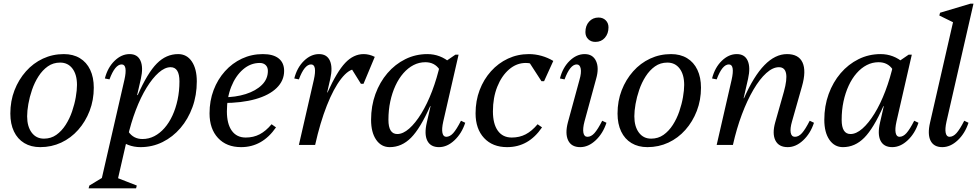

<svg xmlns="http://www.w3.org/2000/svg" viewBox="-20 -785 5293 1040"><path d="M198 12Q148 12 111.5 -10Q75 -32 55.5 -73Q36 -114 36 -170Q36 -238 58.5 -296Q81 -354 120.5 -398.5Q160 -443 212.5 -467.5Q265 -492 326 -492Q376 -492 412.5 -470Q449 -448 468.5 -407Q488 -366 488 -310Q488 -243 465.5 -184.5Q443 -126 403.5 -81.5Q364 -37 311.5 -12.5Q259 12 198 12ZM218 -34Q256 -34 285 -54.5Q314 -75 335.5 -108.5Q357 -142 370.5 -181.5Q384 -221 390.5 -259Q397 -297 397 -325Q397 -381 372.5 -413.5Q348 -446 306 -446Q268 -446 239 -425.5Q210 -405 188.5 -371.5Q167 -338 153.5 -298.5Q140 -259 133.5 -221.5Q127 -184 127 -155Q127 -100 151.5 -67Q176 -34 218 -34Z M460 235 464 220 565 159 527 200 654 -353Q663 -393 659.5 -414.5Q656 -436 639 -436Q603 -436 573 -355L548 -360Q563 -419 600.5 -455.5Q638 -492 682 -492Q725 -492 741 -456Q757 -420 743 -358L615 200L588 168L721 220L717 235ZM741 12Q706 12 674.5 0Q643 -12 616 -36L649 -184Q649 -111 676 -71.5Q703 -32 752 -32Q786 -32 816 -47.5Q846 -63 871 -91.5Q896 -120 914 -159Q932 -198 942 -245Q952 -292 952 -344Q952 -421 904 -421Q873 -421 839.5 -391.5Q806 -362 774 -310Q742 -258 715.5 -188.5Q689 -119 671 -39H625L676 -270H726Q779 -390 829.5 -441Q880 -492 945 -492Q992 -492 1019 -452Q1046 -412 1046 -344Q1046 -269 1022.5 -204.5Q999 -140 957.5 -91.5Q916 -43 860.5 -15.5Q805 12 741 12Z M1286 12Q1207 12 1161 -37.5Q1115 -87 1115 -171Q1115 -239 1137 -297Q1159 -355 1198.5 -399Q1238 -443 1290.5 -467.5Q1343 -492 1404 -492Q1460 -492 1489.5 -468.5Q1519 -445 1519 -401Q1519 -348 1478.5 -308.5Q1438 -269 1363.5 -248Q1289 -227 1187 -227V-258Q1256 -258 1311 -275.5Q1366 -293 1398.5 -325Q1431 -357 1431 -401Q1431 -421 1419 -432.5Q1407 -444 1387 -444Q1337 -444 1296.5 -409Q1256 -374 1232.5 -315Q1209 -256 1209 -182Q1209 -114 1235.5 -77Q1262 -40 1311 -40Q1353 -40 1386.5 -57.5Q1420 -75 1451 -112L1475 -95Q1401 12 1286 12Z M1641 0 1717 -284H1754Q1805 -397 1850 -444.5Q1895 -492 1950 -492Q1980 -492 2010 -477L1949 -331H1935L1864 -445H1906V-411Q1869 -411 1828 -358.5Q1787 -306 1750.5 -213.5Q1714 -121 1687 0ZM1599 0 1680 -353Q1689 -393 1685.5 -414.5Q1682 -436 1665 -436Q1629 -436 1599 -355L1574 -360Q1589 -419 1626.5 -455.5Q1664 -492 1708 -492Q1751 -492 1767 -456Q1783 -420 1769 -358L1687 0Z M2091 12Q2045 12 2017.5 -28Q1990 -68 1990 -136Q1990 -211 2013.5 -275.5Q2037 -340 2078.5 -388.5Q2120 -437 2175.5 -464.5Q2231 -492 2295 -492Q2330 -492 2361.5 -480Q2393 -468 2420 -444L2387 -296Q2387 -369 2360.5 -408.5Q2334 -448 2284 -448Q2250 -448 2220 -432.5Q2190 -417 2165 -388.5Q2140 -360 2122 -321Q2104 -282 2094 -235.5Q2084 -189 2084 -136Q2084 -59 2132 -59Q2163 -59 2196.5 -88.5Q2230 -118 2262 -170Q2294 -222 2320.5 -291.5Q2347 -361 2365 -441H2411L2360 -210H2310Q2257 -90 2206.5 -39Q2156 12 2091 12ZM2358 12Q2312 12 2294.5 -23Q2277 -58 2292 -122L2365 -441H2377L2447 -489H2464L2381 -127Q2372 -87 2376.5 -65.5Q2381 -44 2397 -44Q2417 -44 2435 -64Q2453 -84 2477 -131L2500 -120Q2481 -62 2441.5 -25Q2402 12 2358 12Z M2727 12Q2648 12 2602 -37.5Q2556 -87 2556 -171Q2556 -239 2578 -297Q2600 -355 2639.5 -399Q2679 -443 2731.5 -467.5Q2784 -492 2845 -492Q2879 -492 2913 -482.5Q2947 -473 2977 -455L2927 -345H2913L2834 -467H2896V-416Q2887 -426 2876.5 -432Q2866 -438 2854 -441Q2842 -444 2828 -444Q2778 -444 2737.5 -409Q2697 -374 2673.5 -315Q2650 -256 2650 -182Q2650 -114 2676.5 -77Q2703 -40 2752 -40Q2794 -40 2827.5 -57.5Q2861 -75 2892 -112L2916 -95Q2879 -41 2832 -14.5Q2785 12 2727 12Z M3123 12Q3075 12 3057.5 -24.5Q3040 -61 3056 -122L3119 -353Q3130 -391 3125.5 -413.5Q3121 -436 3104 -436Q3068 -436 3038 -355L3013 -360Q3028 -419 3065.5 -455.5Q3103 -492 3147 -492Q3191 -492 3208.5 -454.5Q3226 -417 3209 -358L3146 -127Q3136 -89 3140 -66.5Q3144 -44 3162 -44Q3182 -44 3200 -64Q3218 -84 3242 -131L3265 -120Q3246 -62 3206.5 -25Q3167 12 3123 12ZM3205 -558Q3181 -558 3166 -573Q3151 -588 3151 -611Q3151 -646 3171 -668Q3191 -690 3222 -690Q3246 -690 3261 -675Q3276 -660 3276 -637Q3276 -603 3256.5 -580.5Q3237 -558 3205 -558Z M3487 12Q3437 12 3400.5 -10Q3364 -32 3344.5 -73Q3325 -114 3325 -170Q3325 -238 3347.5 -296Q3370 -354 3409.5 -398.5Q3449 -443 3501.5 -467.5Q3554 -492 3615 -492Q3665 -492 3701.5 -470Q3738 -448 3757.5 -407Q3777 -366 3777 -310Q3777 -243 3754.5 -184.5Q3732 -126 3692.5 -81.5Q3653 -37 3600.5 -12.5Q3548 12 3487 12ZM3507 -34Q3545 -34 3574 -54.5Q3603 -75 3624.5 -108.5Q3646 -142 3659.5 -181.5Q3673 -221 3679.5 -259Q3686 -297 3686 -325Q3686 -381 3661.5 -413.5Q3637 -446 3595 -446Q3557 -446 3528 -425.5Q3499 -405 3477.5 -371.5Q3456 -338 3442.5 -298.5Q3429 -259 3422.5 -221.5Q3416 -184 3416 -155Q3416 -100 3440.5 -67Q3465 -34 3507 -34Z M4247 12Q4198 12 4180 -24.5Q4162 -61 4179 -122L4226 -288Q4263 -421 4199 -421Q4166 -421 4130.5 -389Q4095 -357 4061 -299Q4027 -241 3998.5 -165Q3970 -89 3950 0H3904L3973 -253H4010Q4115 -492 4243 -492Q4306 -492 4327 -446.5Q4348 -401 4324 -317L4270 -127Q4259 -89 4263 -66.5Q4267 -44 4286 -44Q4306 -44 4324 -64Q4342 -84 4366 -131L4389 -120Q4370 -62 4330.5 -25Q4291 12 4247 12ZM3862 0 3943 -353Q3952 -393 3948.5 -414.5Q3945 -436 3928 -436Q3892 -436 3862 -355L3837 -360Q3852 -419 3889.5 -455.5Q3927 -492 3971 -492Q4014 -492 4030 -456Q4046 -420 4032 -358L3950 0Z M4546 12Q4500 12 4472.5 -28Q4445 -68 4445 -136Q4445 -211 4468.5 -275.5Q4492 -340 4533.5 -388.5Q4575 -437 4630.5 -464.5Q4686 -492 4750 -492Q4785 -492 4816.5 -480Q4848 -468 4875 -444L4842 -296Q4842 -369 4815.5 -408.5Q4789 -448 4739 -448Q4705 -448 4675 -432.5Q4645 -417 4620 -388.5Q4595 -360 4577 -321Q4559 -282 4549 -235.5Q4539 -189 4539 -136Q4539 -59 4587 -59Q4618 -59 4651.5 -88.5Q4685 -118 4717 -170Q4749 -222 4775.5 -291.5Q4802 -361 4820 -441H4866L4815 -210H4765Q4712 -90 4661.5 -39Q4611 12 4546 12ZM4813 12Q4767 12 4749.5 -23Q4732 -58 4747 -122L4820 -441H4832L4902 -489H4919L4836 -127Q4827 -87 4831.5 -65.5Q4836 -44 4852 -44Q4872 -44 4890 -64Q4908 -84 4932 -131L4955 -120Q4936 -62 4896.5 -25Q4857 12 4813 12Z M5084 12Q5038 12 5020.5 -23Q5003 -58 5018 -122L5148 -690L5172 -650L5068 -701L5072 -716L5236 -765H5253L5107 -127Q5098 -87 5102.5 -65.5Q5107 -44 5123 -44Q5143 -44 5161 -64Q5179 -84 5203 -131L5226 -120Q5207 -62 5167.5 -25Q5128 12 5084 12Z"/></svg>

Font: Platypi Light
Style: Italic
Weight: 300
Italic angle: -13°
Designer: David Sargent
Foundry: Bolt Cutter Type
Version: Version 1.200